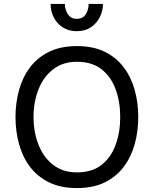

<svg xmlns="http://www.w3.org/2000/svg" viewBox="-20 -948 784 979"><path d="M372 11Q290 11 230.5 -18Q171 -47 133 -97.5Q95 -148 77 -213.5Q59 -279 59 -351Q59 -423 77 -488.5Q95 -554 133 -604.5Q171 -655 230.5 -684Q290 -713 372 -713Q455 -713 514 -684Q573 -655 611 -604.5Q649 -554 667 -488.5Q685 -423 685 -351Q685 -279 667 -213.5Q649 -148 611 -97.5Q573 -47 514 -18Q455 11 372 11ZM372 -69Q449 -69 497.5 -107Q546 -145 569.5 -209.5Q593 -274 593 -351Q593 -429 569.5 -493Q546 -557 497.5 -595Q449 -633 372 -633Q301 -633 251.5 -595Q202 -557 176.5 -493Q151 -429 151 -351Q151 -274 176.5 -209.5Q202 -145 251.5 -107Q301 -69 372 -69ZM371 -789Q329 -789 299 -809Q269 -829 253.5 -860.5Q238 -892 238 -928H311Q311 -899 326 -875.5Q341 -852 371 -852Q403 -852 417.5 -875.5Q432 -899 432 -928H505Q505 -892 489 -860.5Q473 -829 443.5 -809Q414 -789 371 -789Z"/></svg>

Font: Inclusive Sans
Style: Regular
Weight: 400
Designer: Olivia King
Foundry: Olivia King
Version: Version 2.004